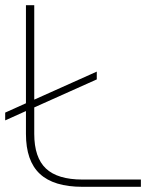

<svg xmlns="http://www.w3.org/2000/svg" viewBox="-20 -720 603 740"><path d="M523 -28V0H298Q187 0 133.5 -50Q80 -100 80 -204V-292L0 -256V-286L80 -322V-700H112V-336L353 -444V-414L112 -306V-204Q112 -113 157 -70.5Q202 -28 298 -28Z"/></svg>

Font: KoHo ExtraLight
Style: Regular
Weight: 275
Version: Version 1.000; ttfautohint (v1.6)